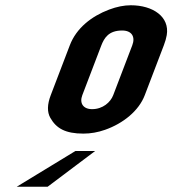

<svg xmlns="http://www.w3.org/2000/svg" viewBox="-20 -704 699 730"><path d="M530.4 -342 603 -532C608.4 -546 612 -558.8 614 -570.5C625.7 -640.4 561.3 -684 477.3 -684C451.5 -684 424 -678.5 394.8 -667.5C327.5 -642.1 270.3 -596.9 245.5 -532L172.9 -342C159.4 -306.7 158.9 -278 171.3 -256C194 -215.8 228.7 -196 297.1 -196C324.6 -196 352.1 -200.8 379.5 -210.5C448.3 -234.7 507.7 -282.5 530.4 -342ZM330.1 -289C295.9 -289 281.5 -312.1 292.9 -342L364.7 -530C376.3 -560.3 393.5 -588 444.4 -588C481.3 -588 495.2 -563.9 483 -532L410.4 -342C400.2 -315.4 371.1 -289 330.1 -289ZM341.9 -130H266.9L43.6 6H161.1Z"/></svg>

Font: Din Kursivschrift
Style: Extended Italic
Weight: 400
Version: Version 1.089